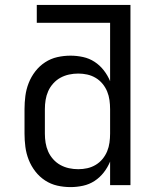

<svg xmlns="http://www.w3.org/2000/svg" viewBox="-20 -755 640 783"><path d="M268 8Q240 8 213.5 2Q187 -4 164 -19Q141 -34 124 -56Q107 -78 97 -103.5Q87 -129 83.5 -156Q80 -183 80 -210V-310Q80 -337 83.5 -364Q87 -391 97 -416.5Q107 -442 124 -464Q141 -486 164 -501Q187 -516 213.5 -522Q240 -528 268 -528Q293 -528 318.5 -522.5Q344 -517 365.5 -503Q387 -489 403 -468.5Q419 -448 429 -424V-662H130V-735H512V0H429V-96Q419 -72 403 -51.5Q387 -31 365.5 -17Q344 -3 318.5 2.5Q293 8 268 8ZM299 -65Q318 -65 336 -69Q354 -73 370 -82.5Q386 -92 398 -106.5Q410 -121 417 -138Q424 -155 426.5 -173.5Q429 -192 429 -210V-310Q429 -328 426.5 -346.5Q424 -365 417 -382Q410 -399 398 -413.5Q386 -428 370 -437.5Q354 -447 336 -451Q318 -455 299 -455Q280 -455 261.5 -451Q243 -447 226.5 -438Q210 -429 197 -414.5Q184 -400 176.5 -383Q169 -366 166 -347.5Q163 -329 163 -310V-210Q163 -191 166 -172.5Q169 -154 176.5 -137Q184 -120 197 -105.5Q210 -91 226.5 -82Q243 -73 261.5 -69Q280 -65 299 -65Z"/></svg>

Font: Iosevka SS04 Extended
Style: Regular
Weight: 400
Width: 7
Monospace: yes
Designer: Belleve Invis
Foundry: Belleve Invis
Version: Version 19.0.0; ttfautohint (v1.8.4)